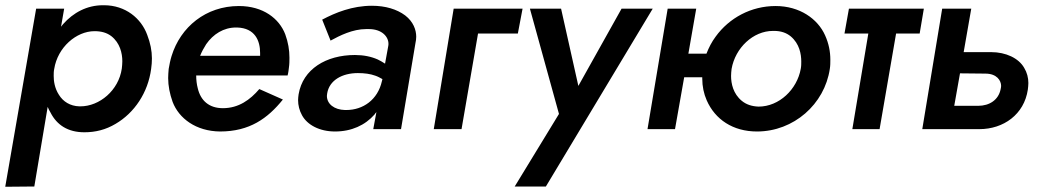

<svg xmlns="http://www.w3.org/2000/svg" viewBox="-24 -493 3992 733"><path d="M107 219 158 -85C161 -77 165 -70 169 -63C193 -16 235 12 298 12C341 12 380 2 417 -20C489 -62 541 -139 553 -230C555 -244 556 -257 556 -270C556 -299 550 -329 538 -360C515 -423 455 -473 373 -473C371 -473 370 -473 369 -473C308 -473 256 -445 217 -401C214 -398 212 -394 209 -391L221 -460H114L-4 220ZM441 -231C429 -148 356 -87 283 -87C282 -87 280 -87 279 -87C244 -88 217 -105 201 -131C184 -157 181 -185 181 -203C181 -212 181 -221 183 -230C196 -312 267 -374 337 -374C363 -374 384 -368 401 -355C434 -329 443 -290 443 -259C443 -250 442 -240 441 -231Z M966 -153C931 -112 887 -80 827 -80C774 -80 742 -109 731 -156C727 -171 725 -188 725 -205H1074C1077 -216 1078 -227 1079 -235C1081 -248 1081 -261 1081 -273C1081 -302 1076 -332 1065 -362C1042 -422 981 -470 888 -470C762 -470 665 -390 631 -279C626 -263 623 -247 620 -230C619 -218 618 -206 618 -195C618 -165 624 -135 635 -104C659 -41 724 8 816 9C929 9 998 -41 1056 -113ZM740 -280C746 -295 754 -310 763 -324C790 -363 830 -388 877 -388C878 -388 880 -388 881 -388C950 -386 969 -337 969 -291C969 -288 969 -284 969 -280Z M1238 -338C1273 -357 1322 -382 1374 -382C1377 -382 1381 -382 1384 -382C1434 -382 1459 -353 1459 -326C1459 -323 1459 -320 1458 -316L1446 -250C1437 -256 1428 -261 1418 -266C1393 -277 1364 -283 1331 -283C1221 -283 1132 -229 1116 -133C1115 -125 1114 -118 1114 -111C1114 -91 1119 -71 1129 -53C1149 -16 1196 9 1255 9C1318 9 1370 -15 1406 -56C1408 -59 1410 -62 1413 -65L1401 0H1507L1562 -328C1564 -337 1565 -345 1565 -353C1565 -379 1554 -410 1523 -434C1491 -458 1447 -471 1396 -471C1321 -471 1257 -445 1206 -418ZM1225 -136C1233 -187 1283 -214 1342 -214C1367 -214 1390 -211 1409 -204C1418 -201 1427 -196 1436 -191L1434 -183C1418 -112 1362 -73 1298 -73C1296 -73 1295 -73 1293 -73C1252 -74 1224 -96 1224 -127C1224 -130 1225 -133 1225 -136Z M1708 -460 1632 0H1738L1801 -365H1953L1971 -460Z M2468 -460H2349L2184 -165L2118 -460H1999L2110 -58L1941 219H2060Z M2525 -460 2448 0H2553L2588 -198H2657C2657 -196 2657 -195 2657 -193C2657 -163 2663 -135 2674 -110C2706 -37 2774 9 2866 9C3006 9 3124 -95 3144 -230C3146 -242 3146 -254 3146 -265C3146 -296 3140 -327 3126 -358C3098 -421 3029 -470 2937 -470C2844 -470 2760 -425 2708 -353C2693 -333 2682 -311 2673 -288H2604L2634 -460ZM2769 -230C2783 -310 2851 -375 2927 -375C2928 -375 2930 -375 2931 -375C2957 -375 2978 -368 2995 -354C3028 -326 3035 -287 3035 -258C3035 -249 3035 -240 3033 -230C3019 -152 2951 -86 2872 -86C2846 -87 2825 -94 2808 -108C2775 -135 2767 -174 2767 -203C2767 -212 2768 -221 2769 -230Z M3217 -460 3200 -365H3291L3230 0H3334L3397 -365H3487L3503 -460Z M3573 -460 3497 0H3715C3807 0 3886 -56 3900 -151C3901 -160 3902 -168 3902 -176C3902 -196 3897 -216 3886 -234C3865 -271 3816 -294 3760 -294C3758 -294 3757 -294 3755 -294H3655L3684 -460ZM3619 -89 3641 -213 3738 -212C3782 -212 3798 -185 3798 -165C3798 -161 3797 -157 3796 -152C3788 -112 3754 -89 3710 -89Z"/></svg>

Font: Jost Medium
Style: Italic
Weight: 500
Italic angle: -5°
Version: Version 3.710